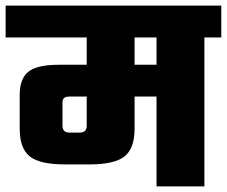

<svg xmlns="http://www.w3.org/2000/svg" viewBox="-40 -662 806 682"><path d="M746 -642V-529H686V0H516V-319H438V-205Q438 -135 402.5 -106.5Q367 -78 277 -78H191Q101 -78 65.5 -106.5Q30 -135 30 -205V-325Q30 -382 60.5 -407Q91 -432 170 -432H268V-529H-20V-642ZM268 -215V-319H205Q182 -319 182 -299V-215Q182 -191 207 -191H243Q268 -191 268 -215ZM516 -432V-529H438V-432Z"/></svg>

Font: Teko
Style: Bold
Weight: 700
Designer: Manushi Parikh, Jonny Pinhorn
Foundry: Indian Type Foundry
Version: Version 1.106;PS 1.0;hotconv 1.0.78;makeotf.lib2.5.61930; tt